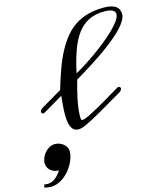

<svg xmlns="http://www.w3.org/2000/svg" viewBox="-298 -899 1182 1383"><g transform="rotate(-15 292.5 -207.5)"><path d="M-134.3 336.9Q-123.5 340.3 -110.4 340.3Q-79.1 340.3 -53 319.8Q-26.9 299.3 -6.3 268.1Q-29.8 266.6 -46.1 259.3Q-62.5 252 -72.8 241Q-83 230 -87.9 216.8Q-92.8 203.6 -92.8 190.9Q-92.8 170.9 -84.2 150.4Q-75.7 129.9 -61 113.5Q-46.4 97.2 -27.3 86.7Q-8.3 76.2 13.2 76.2Q29.8 76.2 46.1 82Q62.5 87.9 75.4 98.1Q88.4 108.4 96.4 122.8Q104.5 137.2 104.5 153.8Q104.5 175.3 97.4 199.2Q90.3 223.1 77.4 246.8Q64.5 270.5 46.4 292.2Q28.3 314 6.3 330.6Q-15.6 347.2 -40.5 356.9Q-65.4 366.7 -92.3 366.7Q-112.8 366.7 -140.1 359.9ZM555.2 -200.7Q558.6 -202.6 562.5 -202.6Q568.4 -202.6 573.2 -198.7Q578.1 -194.8 578.1 -188Q578.1 -182.1 573 -174.8Q567.9 -167.5 555.2 -160.2Q530.3 -146 500.7 -128.7Q471.2 -111.3 440.2 -93.3Q409.2 -75.2 378.4 -57.6Q347.7 -40 320.1 -25.4Q292.5 -10.7 270 -0.2Q247.6 10.3 233.4 14.2Q225.6 16.6 219 17.3Q212.4 18.1 207 18.1Q186.5 18.1 173.3 7.8Q160.2 -2.4 152.6 -19.8Q145 -37.1 142.1 -60.3Q139.2 -83.5 139.2 -109.4Q139.2 -144.5 142.6 -180.9Q146 -217.3 148.9 -248L43 -185.5L0 -160.2Q-3.4 -158.2 -7.8 -158.2Q-13.7 -158.2 -18.1 -162.1Q-22.5 -166 -22.5 -172.9Q-22.5 -178.7 -17.6 -185.8Q-12.7 -192.9 0 -200.7L151.9 -290Q175.3 -371.1 200.2 -439Q225.1 -506.8 254.4 -561.5Q283.7 -616.2 318.4 -657.7Q353 -699.2 396 -726.8Q439 -754.4 491.5 -768.3Q543.9 -782.2 608.4 -782.2Q640.6 -782.2 662.6 -776.6Q684.6 -771 698.5 -760.5Q712.4 -750 718.5 -735.4Q724.6 -720.7 724.6 -703.1Q724.6 -681.2 710 -656Q695.3 -630.9 670.4 -604Q645.5 -577.1 612.8 -549.6Q580.1 -522 543.9 -495.1Q507.8 -468.3 470.5 -443.4Q433.1 -418.5 399.2 -397Q365.2 -375.5 336.7 -358.4Q308.1 -341.3 290 -330.6Q281.2 -299.8 272.5 -266.1Q263.7 -232.4 256.6 -198.2Q249.5 -164.1 245.1 -130.6Q240.7 -97.2 240.7 -67.9Q240.7 -56.2 242.9 -47.9Q245.1 -39.6 250.5 -39.6Q259.8 -39.6 278.1 -46.6Q296.4 -53.7 320.3 -65.9Q344.2 -78.1 372.8 -94Q401.4 -109.9 432.1 -127.9Q462.9 -146 494.1 -164.6Q525.4 -183.1 555.2 -200.7ZM296.9 -375.5Q326.2 -391.1 366.5 -416.5Q406.7 -441.9 450 -472.4Q493.2 -502.9 535.2 -536.6Q577.1 -570.3 610.6 -602.5Q644 -634.8 664.6 -663.8Q685.1 -692.9 685.1 -714.4Q685.1 -732.4 666.3 -743.4Q647.5 -754.4 605 -754.4Q538.1 -754.4 489.3 -730.5Q440.4 -706.5 404.5 -659.2Q368.7 -611.8 343 -540.8Q317.4 -469.7 296.9 -375.5Z"/></g></svg>

Font: Meddon
Style: Regular
Weight: 400
Designer: Vernon Adams
Foundry: Vernon Adams
Version: Version 1.000